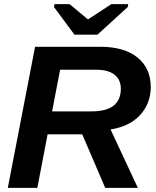

<svg xmlns="http://www.w3.org/2000/svg" viewBox="-20 -916 762 936"><path d="M652 0H493L381 -261H212L162 0H18L151 -688H469Q586 -688 650.5 -635.5Q715 -583 715 -491Q715 -412 662 -354Q610 -299 519 -285ZM234 -373H426Q569 -373 569 -483Q569 -528 538 -552Q507 -576 451 -576H273ZM603 -882 455 -747H343L243 -882L246 -896H319L408 -822H410L523 -896H605Z"/></svg>

Font: Libra Sans
Style: Bold Italic
Weight: 700
Italic angle: -12°
Foundry: Context Ltd
Version: Version 1.002